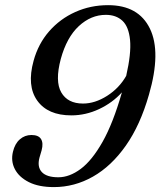

<svg xmlns="http://www.w3.org/2000/svg" viewBox="-20 -732 637 763"><path d="M194 11.5Q134 11.5 94.8 -8.2Q55.5 -28 39 -60Q22.5 -92 31.5 -129Q39 -161 58.8 -178.2Q78.5 -195.5 105 -195.5Q133 -195.5 143 -179.5Q153 -163.5 145.5 -135L137 -106Q127 -69 146.2 -48.2Q165.5 -27.5 212 -27.5Q256 -27.5 300.8 -60.8Q345.5 -94 387.5 -168.2Q429.5 -242.5 464.5 -365Q427 -323.5 373.8 -298.5Q320.5 -273.5 263.5 -273.5Q170 -273.5 128 -332.2Q86 -391 113.5 -490.5Q132 -558 175.2 -607.5Q218.5 -657 279 -684.2Q339.5 -711.5 409.5 -711.5Q530.5 -711.5 575.8 -618.2Q621 -525 572 -356Q537.5 -235 480 -153.2Q422.5 -71.5 349.2 -30Q276 11.5 194 11.5ZM221.5 -497.5Q198 -409 223.5 -364.8Q249 -320.5 310 -320.5Q357.5 -320.5 405.8 -351.2Q454 -382 481.5 -430.5Q502 -520 496.8 -573.2Q491.5 -626.5 466.2 -649.8Q441 -673 400.5 -673Q341.5 -673 293.2 -628.2Q245 -583.5 221.5 -497.5Z"/></svg>

Font: Fraunces 72pt S050
Style: Italic
Weight: 400
Italic angle: -16°
Version: Version 1.000; ttfautohint (v1.8.3)